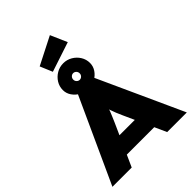

<svg xmlns="http://www.w3.org/2000/svg" viewBox="-320 -1336 1493 1493"><g transform="rotate(-45 427.0 -589.0)"><path d="M18 0 338 -700H517L836 0H620L466 -340Q454 -366 445.5 -387.5Q437 -409 430.5 -428Q424 -447 418 -467Q412 -487 406 -510H445Q439 -486 433 -466Q427 -446 419.5 -426.5Q412 -407 403 -386.5Q394 -366 383 -340L230 0ZM174 -98 238 -245H618L659 -98ZM427 -669Q387 -669 353 -688Q319 -707 298 -737.5Q277 -768 277 -804Q277 -844 297.5 -877Q318 -910 352 -930Q386 -950 427 -950Q467 -950 501 -930Q535 -910 555.5 -877Q576 -844 576 -804Q576 -768 555.5 -737.5Q535 -707 501 -688Q467 -669 427 -669ZM427 -768Q441 -768 451.5 -778.5Q462 -789 462 -804Q462 -820 451.5 -830.5Q441 -841 427 -841Q413 -841 402.5 -830.5Q392 -820 392 -804Q392 -789 402.5 -778.5Q413 -768 427 -768ZM323 -960 280 -1062 508 -1178 568 -1041Z"/></g></svg>

Font: Lexend Giga Black
Style: Regular
Weight: 900
Designer: Bonnie Shaver-Troup, Thomas Jockin
Foundry: Lexend
Version: Version 1.007